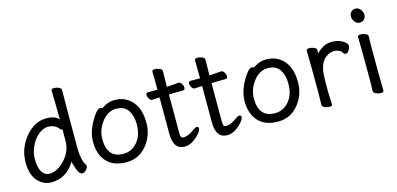

<svg xmlns="http://www.w3.org/2000/svg" viewBox="-67 -1130 3246 1568"><g transform="rotate(-15 1556.0 -345.5)"><path d="M213.9 -47.9Q282.7 -47.9 346.7 -116.9Q410.6 -186 410.6 -275.9V-367.2L411.6 -369.1Q411.6 -371.1 407.7 -371.1Q398.9 -371.1 392.6 -377.9Q361.8 -421.9 299.8 -421.9Q271 -421.9 239 -402.3Q207 -382.8 182.6 -349.1Q129.9 -273.9 129.9 -196Q129.9 -118.2 154.8 -83Q179.7 -47.9 213.9 -47.9ZM212.9 23.9Q144 23.9 96.9 -31Q49.8 -85.9 49.8 -186Q49.8 -306.2 127.2 -399.2Q204.6 -492.2 304.7 -492.2Q383.8 -492.2 410.6 -453.1Q410.6 -592.8 406.7 -699.2Q406.7 -714.8 430.7 -714.8Q449.7 -714.8 470.2 -706.5Q490.7 -698.2 490.7 -681.2Q488.8 -591.8 488.8 -185.1Q488.8 -143.1 497.8 -102.5Q506.8 -62 522 -42Q524.9 -36.1 524.9 -27.8Q524.9 -18.1 509.3 0Q493.7 18.1 476.6 18.1Q448.7 18.1 431.2 -35.9Q413.6 -89.8 413.6 -96.2Q341.8 23.9 212.9 23.9Z M841.8 -48.8Q889.2 -48.8 926 -74.5Q962.9 -100.1 985.4 -144.5Q1007.8 -189 1007.8 -257.8Q1007.8 -326.2 976.8 -373Q945.8 -419.9 876 -419.9Q806.2 -419.9 755.1 -353.5Q704.1 -287.1 704.1 -208Q704.1 -48.8 841.8 -48.8ZM848.1 23.9Q738.8 23.9 681.9 -38.6Q625 -101.1 625 -207Q625 -289.1 675.8 -377Q695.8 -414.1 716.8 -437Q737.8 -460 752 -460Q765.1 -460 770 -453.1Q821.8 -492.2 883.8 -492.2Q945.8 -492.2 991.2 -461.9Q1086.9 -398.9 1086.9 -245.1Q1086.9 -141.1 1023.9 -62Q956.1 23.9 848.1 23.9Z M1340.8 23.9Q1244.1 23.9 1244.1 -109.9V-418L1184.1 -414.1Q1167 -414.1 1156.5 -431.2Q1146 -448.2 1146 -463.9Q1146 -482.9 1163.1 -482.9H1244.1Q1244.1 -556.2 1242.2 -634.8Q1242.2 -650.9 1266.1 -650.9Q1285.2 -650.9 1305.7 -642.3Q1326.2 -633.8 1326.2 -617.2Q1324.2 -551.8 1324.2 -485.8Q1370.1 -487.8 1421.9 -493.2Q1439 -493.2 1450 -476.1Q1460.9 -459 1460.9 -442.9Q1460.9 -422.9 1443.8 -422.9Q1396 -422.9 1324.2 -420.9V-107.9Q1324.2 -69.8 1329.6 -60.8Q1335 -51.8 1351.1 -51.8Q1391.1 -51.8 1442.9 -91.8Q1461.9 -106 1474.1 -106Q1490.2 -106 1490.2 -89.8Q1490.2 -65.9 1442.9 -22Q1391.1 23.9 1340.8 23.9Z M1700.7 23.9Q1604 23.9 1604 -109.9V-418L1543.9 -414.1Q1526.9 -414.1 1516.4 -431.2Q1505.9 -448.2 1505.9 -463.9Q1505.9 -482.9 1522.9 -482.9H1604Q1604 -556.2 1602.1 -634.8Q1602.1 -650.9 1626 -650.9Q1645 -650.9 1665.5 -642.3Q1686 -633.8 1686 -617.2Q1684.1 -551.8 1684.1 -485.8Q1730 -487.8 1781.7 -493.2Q1798.8 -493.2 1809.8 -476.1Q1820.8 -459 1820.8 -442.9Q1820.8 -422.9 1803.7 -422.9Q1755.9 -422.9 1684.1 -420.9V-107.9Q1684.1 -69.8 1689.5 -60.8Q1694.8 -51.8 1710.9 -51.8Q1751 -51.8 1802.7 -91.8Q1821.8 -106 1834 -106Q1850.1 -106 1850.1 -89.8Q1850.1 -65.9 1802.7 -22Q1751 23.9 1700.7 23.9Z M2123.5 -48.8Q2170.9 -48.8 2207.8 -74.5Q2244.6 -100.1 2267.1 -144.5Q2289.6 -189 2289.6 -257.8Q2289.6 -326.2 2258.5 -373Q2227.5 -419.9 2157.7 -419.9Q2087.9 -419.9 2036.9 -353.5Q1985.8 -287.1 1985.8 -208Q1985.8 -48.8 2123.5 -48.8ZM2129.9 23.9Q2020.5 23.9 1963.6 -38.6Q1906.7 -101.1 1906.7 -207Q1906.7 -289.1 1957.5 -377Q1977.5 -414.1 1998.5 -437Q2019.5 -460 2033.7 -460Q2046.9 -460 2051.8 -453.1Q2103.5 -492.2 2165.5 -492.2Q2227.5 -492.2 2272.9 -461.9Q2368.7 -398.9 2368.7 -245.1Q2368.7 -141.1 2305.7 -62Q2237.8 23.9 2129.9 23.9Z M2565.9 16.1Q2546.9 16.1 2525.9 7.6Q2504.9 -1 2504.9 -18.1L2506.8 -106Q2506.8 -367.2 2503.9 -474.1Q2503.9 -490.2 2527.8 -490.2Q2546.9 -490.2 2567.9 -481.7Q2588.9 -473.1 2588.9 -458Q2588.9 -436 2587.9 -428.2Q2599.1 -443.8 2633.8 -466.8Q2671.9 -492.2 2714.8 -492.2Q2756.8 -492.2 2783.9 -481.7Q2811 -471.2 2828.9 -456.1Q2846.7 -440.9 2846.7 -423.8Q2846.7 -408.2 2833.7 -388.2Q2820.8 -368.2 2808.1 -368.2Q2793.9 -368.2 2786.1 -380.9Q2776.9 -397.9 2756.8 -406.5Q2736.8 -415 2723.1 -415Q2683.1 -415 2648.9 -390.1Q2599.1 -354 2588.9 -265.1Q2585 -230 2585 -106L2589.8 0Q2589.8 16.1 2565.9 16.1Z M3001.5 16.1Q2982.4 16.1 2960.4 7.6Q2938.5 -1 2938.5 -17.1L2940.4 -105Q2940.4 -368.2 2937.5 -475.1Q2937.5 -490.2 2961.4 -490.2Q2980.5 -490.2 3002 -481.7Q3023.4 -473.1 3023.4 -457L3021.5 -368.2Q3021.5 -105 3024.4 1Q3024.4 16.1 3001.5 16.1ZM2924.3 -649.9Q2924.3 -671.9 2938.2 -688Q2952.1 -704.1 2977.5 -704.1Q3001.5 -704.1 3018.3 -682.1Q3035.2 -660.2 3035.2 -638.2Q3035.2 -615.2 3020.8 -599.6Q3006.3 -584 2982.4 -584Q2958.5 -584 2941.4 -605.5Q2924.3 -627 2924.3 -649.9Z"/></g></svg>

Font: LXGW WenKai GB Screen
Style: Regular
Weight: 400
Designer: LXGW / Fontworks Inc.
Foundry: LXGW / Fontworks Inc.
Version: Version 1.321;February 19, 2024;FontCreator 14.0.0.2901 64-b